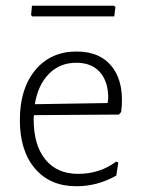

<svg xmlns="http://www.w3.org/2000/svg" viewBox="-20 -641 494 667"><path d="M376 -621 381 -617 377 -584H92L88 -589L91 -621ZM245 6Q154 6 101.5 -55.5Q49 -117 49 -224Q49 -333 102.5 -397.5Q156 -462 246 -462Q330 -462 371.5 -406Q413 -350 401 -252L393 -243L98 -241Q97 -236 97 -226Q97 -137 137.5 -87Q178 -37 251 -37Q327 -37 384 -80L391 -76L384 -31Q319 6 245 6ZM245 -423Q188 -423 150 -384.5Q112 -346 101 -279L354 -283L356 -300Q356 -358 327 -390.5Q298 -423 245 -423Z"/></svg>

Font: Alegreya Sans Light
Style: Regular
Weight: 300
Designer: Juan Pablo del Peral
Foundry: Huerta Tipografica
Version: Version 2.007